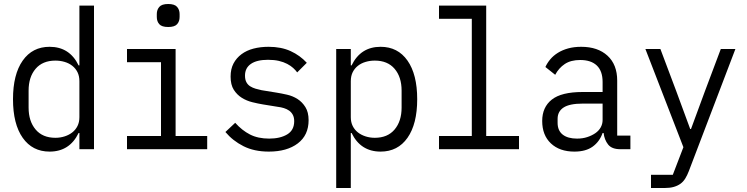

<svg xmlns="http://www.w3.org/2000/svg" viewBox="-20 -746 3736 960"><path d="M377 -81H373Q328 12 228 12Q142 12 93.5 -57Q45 -126 45 -250Q45 -374 93.5 -443Q142 -512 228 -512Q328 -512 373 -419H377V-718H450V0H377ZM257 -57Q281 -57 303 -64Q325 -71 341.5 -84Q358 -97 367.5 -116Q377 -135 377 -160V-340Q377 -366 367.5 -385Q358 -404 341.5 -417Q325 -430 303 -436.5Q281 -443 257 -443Q193 -443 158 -402Q123 -361 123 -293V-208Q123 -140 158 -98.5Q193 -57 257 -57Z M821 -611Q789 -611 776.5 -625Q764 -639 764 -661V-676Q764 -697 776.5 -711.5Q789 -726 821 -726Q853 -726 865.5 -711.5Q878 -697 878 -676V-661Q878 -639 865.5 -625Q853 -611 821 -611ZM615 -66H785V-435H615V-501H858V-66H1016V0H615Z M1324 12Q1251 12 1197.5 -15Q1144 -42 1107 -86L1156 -132Q1190 -94 1230 -73.5Q1270 -53 1326 -53Q1381 -53 1416 -74Q1451 -95 1451 -140Q1451 -159 1444 -172Q1437 -185 1425.5 -193Q1414 -201 1399.5 -205.5Q1385 -210 1368 -212L1294 -224Q1270 -228 1241.5 -235Q1213 -242 1189 -257Q1165 -272 1149 -297Q1133 -322 1133 -363Q1133 -401 1147.5 -428.5Q1162 -456 1187.5 -475Q1213 -494 1247.5 -503Q1282 -512 1323 -512Q1386 -512 1433 -490.5Q1480 -469 1514 -432L1466 -384Q1458 -395 1446 -406Q1434 -417 1416 -426.5Q1398 -436 1374.5 -441.5Q1351 -447 1320 -447Q1264 -447 1234.5 -426.5Q1205 -406 1205 -368Q1205 -348 1212 -335Q1219 -322 1231 -314.5Q1243 -307 1258 -302.5Q1273 -298 1288 -295L1362 -283Q1387 -279 1415.5 -272.5Q1444 -266 1467.5 -251Q1491 -236 1507 -210.5Q1523 -185 1523 -145Q1523 -70 1469 -29Q1415 12 1324 12Z M1661 -501H1734V-419H1738Q1783 -512 1883 -512Q1969 -512 2017.5 -443Q2066 -374 2066 -250Q2066 -126 2017.5 -57Q1969 12 1883 12Q1783 12 1738 -81H1734V194H1661ZM1854 -57Q1918 -57 1953 -98.5Q1988 -140 1988 -208V-293Q1988 -361 1953 -402Q1918 -443 1854 -443Q1830 -443 1808 -436.5Q1786 -430 1769.5 -417Q1753 -404 1743.5 -385Q1734 -366 1734 -340V-160Q1734 -135 1743.5 -116Q1753 -97 1769.5 -84Q1786 -71 1808 -64Q1830 -57 1854 -57Z M2175 -66H2339V-652H2175V-718H2411V-66H2575V0H2175Z M3081 0Q3039 0 3020.5 -23.5Q3002 -47 2998 -81H2993Q2978 -38 2943.5 -13Q2909 12 2852 12Q2778 12 2734.5 -29Q2691 -70 2691 -141Q2691 -210 2739 -248Q2787 -286 2893 -286H2993V-336Q2993 -391 2964 -418.5Q2935 -446 2881 -446Q2834 -446 2804 -426Q2774 -406 2756 -372L2707 -411Q2716 -431 2731.5 -449.5Q2747 -468 2769.5 -482Q2792 -496 2821 -504Q2850 -512 2886 -512Q2969 -512 3017.5 -467.5Q3066 -423 3066 -343V-68H3132V0ZM2865 -53Q2893 -53 2916 -60.5Q2939 -68 2956.5 -80Q2974 -92 2983.5 -109Q2993 -126 2993 -146V-228H2893Q2828 -228 2798 -208.5Q2768 -189 2768 -152V-132Q2768 -93 2793.5 -73Q2819 -53 2865 -53Z M3584 -501H3657L3424 110Q3416 131 3406 147Q3396 163 3382 173Q3368 183 3349 188.5Q3330 194 3304 194H3235V128H3344L3397 -10L3207 -501H3282L3361 -291L3431 -101H3435L3505 -291Z"/></svg>

Font: PlemolJP
Style: Regular
Weight: 400
Monospace: yes
Version: v2.0.4; ttfautohint (v1.8.4.7-5d5b-dirty) -l 6 -r 45 -G 200 